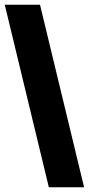

<svg xmlns="http://www.w3.org/2000/svg" viewBox="-35 -709 373 806"><path d="M318 77H170L-15 -689H133Z"/></svg>

Font: Bricolage Grotesque 96pt ExtraBold SemiCondensed
Style: Regular
Weight: 800
Width: 4
Version: Version 1.001;gftools[0.9.33.dev8+g029e19f]